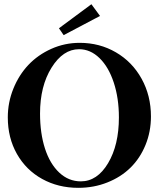

<svg xmlns="http://www.w3.org/2000/svg" viewBox="-20 -880 755 913"><path d="M282.7 -712.9 260.3 -745.6 414.6 -859.9 455.6 -804.2ZM352.5 13.2Q256.8 13.2 180.4 -29.1Q104 -71.3 60.5 -147.9Q17.1 -224.6 17.1 -321.8Q17.1 -393.1 43.5 -458.3Q69.8 -523.4 115 -571.3Q160.2 -619.1 223.9 -647.7Q287.6 -676.3 358.9 -676.3Q453.6 -676.3 531.2 -631.1Q608.9 -585.9 653.3 -505.6Q697.8 -425.3 697.8 -326.2Q697.8 -253.9 671.9 -190.7Q646 -127.4 600.6 -82.8Q555.2 -38.1 490.7 -12.5Q426.3 13.2 352.5 13.2ZM364.3 -17.6Q442.4 -17.6 493.9 -104Q545.4 -190.4 545.4 -321.8Q545.4 -413.1 521 -487.3Q496.6 -561.5 453.1 -603.8Q409.7 -646 356 -646Q279.8 -646 225.1 -558.3Q170.4 -470.7 170.4 -339.8Q170.4 -246.6 193.8 -173.8Q217.3 -101.1 261.7 -59.3Q306.2 -17.6 364.3 -17.6Z"/></svg>

Font: Elstob 18pt SemiBold
Style: Regular
Weight: 600
Designer: Peter S. Baker
Version: Version 1.015